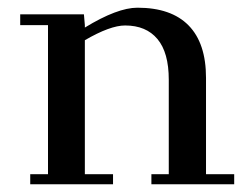

<svg xmlns="http://www.w3.org/2000/svg" viewBox="-20 -476 645 496"><path d="M32.2 -411.1V-439H196.8L199.2 -411.1V-404.8Q283.2 -456.1 335 -456.1Q422.4 -456.1 467.3 -410.2Q512.2 -364.3 512.2 -274.9V-25.9H585V0H371.1V-25.9H416V-270Q416 -340.3 386.7 -375.2Q357.4 -410.2 303.2 -410.2Q264.6 -410.2 199.2 -372.1V-25.9H272V0H58.1V-25.9H104V-411.1Z"/></svg>

Font: Dehuti Alt
Style: Bold
Weight: 700
Version: Version 1.2